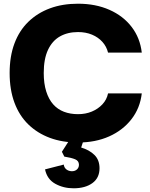

<svg xmlns="http://www.w3.org/2000/svg" viewBox="-20 -759 810 1036"><path d="M401 10Q317 10 249.5 -15Q182 -40 133 -87.5Q84 -135 58 -205Q32 -275 32 -365Q32 -455 58 -524.5Q84 -594 133 -641.5Q182 -689 249.5 -714Q317 -739 401 -739Q496 -739 570.5 -706Q645 -673 690.5 -613.5Q736 -554 745 -475H563Q555 -508 532.5 -533Q510 -558 476.5 -572Q443 -586 401 -586Q345 -586 303.5 -562.5Q262 -539 239 -490Q216 -441 216 -365Q216 -308 229.5 -265.5Q243 -223 267 -196Q291 -169 325 -156Q359 -143 401 -143Q442 -143 475.5 -157Q509 -171 532.5 -196Q556 -221 563 -255H745Q736 -176 689.5 -116Q643 -56 569 -23Q495 10 401 10ZM377 257Q322 257 278 232.5Q234 208 223 155L324 129Q326 145 337.5 154.5Q349 164 367 165Q385 165 395.5 155Q406 145 406 130Q406 109 385.5 100.5Q365 92 327 86L314 60L366 -21H437L418 37Q462 50 489.5 77Q517 104 517 149Q517 201 478.5 229Q440 257 377 257Z"/></svg>

Font: Mona Sans ExtraLight ExtraBold
Style: Regular
Weight: 800
Version: Version 2.000